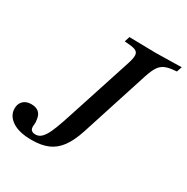

<svg xmlns="http://www.w3.org/2000/svg" viewBox="-234 -855 985 1011"><g transform="rotate(30 258.0 -349.5)"><path d="M91 14Q14 14 -27.5 -14Q-69 -42 -69 -86Q-69 -114 -51.5 -131.5Q-34 -149 -2 -149Q26 -149 42.5 -135Q59 -121 62 -92Q65 -75 63 -63Q61 -51 63 -41Q68 -21 94 -21Q109 -21 121.5 -29Q134 -37 146.5 -56.5Q159 -76 172.5 -111Q186 -146 203 -199L332 -596Q342 -628 341 -645Q340 -662 326 -669.5Q312 -677 281 -679L257 -681L267 -713L428 -710L585 -713L574 -681L553 -679Q521 -676 501 -666Q481 -656 468 -635.5Q455 -615 442 -576L309 -163Q288 -99 259.5 -60Q231 -21 190.5 -3.5Q150 14 91 14Z"/></g></svg>

Font: Baskervville SemiBold
Style: Italic
Weight: 600
Italic angle: -18°
Version: Version 1.100